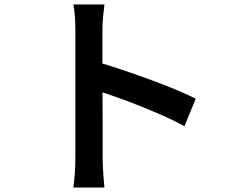

<svg xmlns="http://www.w3.org/2000/svg" viewBox="-20 -806 1040 866"><path d="M320 -94Q320 -111 320 -154.5Q320 -198 320 -255.5Q320 -313 320 -376.5Q320 -440 320 -499Q320 -558 320 -603.5Q320 -649 320 -670Q320 -696 318 -728.5Q316 -761 311 -786H451Q448 -761 445 -730Q442 -699 442 -670Q442 -640 442 -590Q442 -540 442 -481Q442 -422 442.5 -361Q443 -300 443 -245.5Q443 -191 443 -150.5Q443 -110 443 -94Q443 -79 444 -55Q445 -31 447 -5.5Q449 20 451 40H311Q315 12 317.5 -26Q320 -64 320 -94ZM416 -527Q466 -513 527 -492.5Q588 -472 651 -449Q714 -426 769.5 -403Q825 -380 863 -361L812 -237Q770 -260 718 -283Q666 -306 612.5 -327.5Q559 -349 508 -367Q457 -385 416 -398Z"/></svg>

Font: Noto Sans KR SemiBold
Style: Regular
Weight: 600
Designer: Ryoko NISHIZUKA  (kana, bopomofo & ideographs); Paul D. Hunt (Latin, Greek & Cyrillic); Sandoll Communications , Soo-you
Foundry: Adobe
Version: Version 2.004-H2;hotconv 1.0.118;makeotfexe 2.5.65603